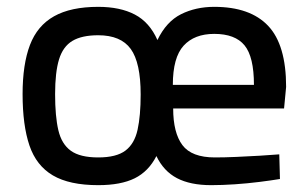

<svg xmlns="http://www.w3.org/2000/svg" viewBox="-20 -531 896 561"><path d="M267 10Q183 10 134.5 -18.5Q86 -47 66 -106Q46 -165 46 -256Q46 -343 67.5 -399.5Q89 -456 138 -483.5Q187 -511 267 -511Q331 -511 374 -488.5Q417 -466 440 -414Q466 -468 509 -489.5Q552 -511 606 -511Q711 -511 763.5 -455.5Q816 -400 816 -277L810 -214H486Q486 -143 513 -107Q540 -71 608 -71Q635 -71 670 -72.5Q705 -74 738.5 -76Q772 -78 796 -80L798 -8Q774 -4 738.5 0.5Q703 5 666 7.5Q629 10 597 10Q536 10 497 -10.5Q458 -31 437 -75Q414 -30 373.5 -10Q333 10 267 10ZM267 -71Q320 -71 346.5 -91Q373 -111 382 -152Q391 -193 391 -255Q391 -348 362 -388Q333 -428 267 -428Q219 -428 191.5 -411.5Q164 -395 152.5 -357.5Q141 -320 141 -256Q141 -191 150.5 -150.5Q160 -110 187 -90.5Q214 -71 267 -71ZM485 -283H722Q722 -365 694.5 -398.5Q667 -432 606 -432Q548 -432 516.5 -397.5Q485 -363 485 -283Z"/></svg>

Font: Cairo Play SemiBold
Style: Regular
Weight: 600
Designer: Mohamed Gaber, Accademia di Belle Arti di Urbino
Foundry: Kief Type Foundry, Accademia di Belle Arti di Urbino
Version: Version 3.130;gftools[0.9.24]